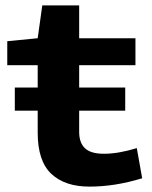

<svg xmlns="http://www.w3.org/2000/svg" viewBox="-20 -683 563 713"><path d="M274 -272V-193Q274 -153 295.5 -132.5Q317 -112 366 -112Q420 -112 488 -133L508 -21Q455 -5 407 2.5Q359 10 312 10Q221 10 170.5 -37.5Q120 -85 120 -190V-272H35V-358H120V-441H7V-530L120 -541L137 -663H274V-541H483V-441H274V-358H445V-272Z"/></svg>

Font: Georama Extended SemiBold
Style: Regular
Weight: 600
Width: 7
Designer: Jean-Baptiste Levee
Foundry: Production Type
Version: Version 1.000